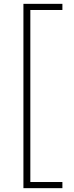

<svg xmlns="http://www.w3.org/2000/svg" viewBox="-20 -813 385 1000"><path d="M102 -793H305V-761H138V135H305V167H102Z"/></svg>

Font: Mona Sans VF XLt
Style: Regular
Weight: 200
Designer: Deni Anggara
Foundry: GitHub
Version: Version 2.000;Glyphs 3.2.3 (3260)